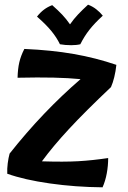

<svg xmlns="http://www.w3.org/2000/svg" viewBox="-20 -765 545 820"><path d="M442 -90Q442 -57 436 -24.5Q430 8 418 35Q302 34 193 18.5Q84 3 11 -23Q10 -44 13 -67.5Q16 -91 21 -109Q93 -200 168.5 -279Q244 -358 324 -427Q273 -432 208.5 -433.5Q144 -435 55 -433Q56 -471 62.5 -499Q69 -527 84 -556Q200 -551 294.5 -534.5Q389 -518 477 -488Q474 -460 468 -435.5Q462 -411 454 -393Q343 -288 274.5 -214Q206 -140 159 -76Q254 -73 314.5 -76.5Q375 -80 442 -90ZM138 -694Q152 -712 168 -724Q184 -736 203 -743Q229 -720 246 -702Q263 -684 279 -661Q295 -684 313.5 -703.5Q332 -723 356 -745Q375 -738 391 -725.5Q407 -713 419 -698Q384 -666 362 -638Q340 -610 323 -576Q315 -574 305 -573Q295 -572 284 -572Q271 -572 259 -573Q247 -574 236 -576Q222 -605 199 -633Q176 -661 138 -694Z"/></svg>

Font: Atma SemiBold
Style: Regular
Weight: 600
Designer: Gregori Vincens, Jeremie Hornus, Riccardo Olocco, Yoann Minet.
Foundry: black foundry
Version: Version 1.102;PS 1.100;hotconv 1.0.86;makeotf.lib2.5.63406